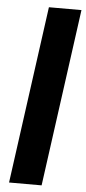

<svg xmlns="http://www.w3.org/2000/svg" viewBox="-57 -864 403 896"><g transform="rotate(5 144.0 -415.5)"><path d="M21 0 135 -831H287.5L173.5 0Z"/></g></svg>

Font: Merriweather 20pt ExtraBold
Style: Italic
Weight: 800
Italic angle: -7.8°
Version: Version 2.101